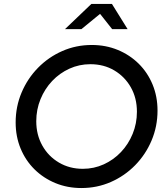

<svg xmlns="http://www.w3.org/2000/svg" viewBox="-20 -938 835 969"><path d="M391 11Q320 11 259.5 -14Q199 -39 154 -83.5Q109 -128 84 -188.5Q59 -249 59 -320Q59 -400 89 -471Q119 -542 172 -596Q225 -650 294.5 -680.5Q364 -711 443 -711Q514 -711 574.5 -686Q635 -661 680 -616.5Q725 -572 750 -511.5Q775 -451 775 -380Q775 -300 745 -229Q715 -158 662 -104Q609 -50 539.5 -19.5Q470 11 391 11ZM398 -86Q454 -86 503.5 -108.5Q553 -131 590.5 -170.5Q628 -210 649.5 -262.5Q671 -315 671 -374Q671 -443 640.5 -497Q610 -551 557 -582.5Q504 -614 436 -614Q380 -614 330.5 -591.5Q281 -569 243.5 -529.5Q206 -490 184.5 -437.5Q163 -385 163 -326Q163 -258 193.5 -203.5Q224 -149 277.5 -117.5Q331 -86 398 -86ZM308 -791 441 -918H545L624 -791H546L485 -868L391 -791Z"/></svg>

Font: Red Hat Display Medium
Style: Italic
Weight: 500
Italic angle: -12°
Designer: Pentagram, MCKL
Foundry: Pentagram, MCKL
Version: Version 1.023; ttfautohint (v1.8.3)